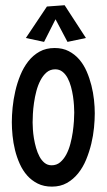

<svg xmlns="http://www.w3.org/2000/svg" viewBox="-20 -691 400 721"><path d="M335.9 -265.6Q335.9 -241.2 333 -211.4Q330.1 -181.6 322.8 -151.1Q315.4 -120.6 303.5 -91.6Q291.5 -62.5 273.4 -40Q255.4 -17.6 231.2 -3.9Q207 9.8 174.8 9.8Q144.5 9.8 121.6 -1.7Q98.6 -13.2 82 -32Q65.4 -50.8 54.2 -75.7Q43 -100.6 36.4 -127.4Q29.8 -154.3 27.1 -181.6Q24.4 -209 24.4 -232.4Q24.4 -256.8 27.3 -287.1Q30.3 -317.4 37.4 -348.4Q44.4 -379.4 56.4 -408.7Q68.4 -438 86.2 -460.7Q104 -483.4 128.4 -497.1Q152.8 -510.7 185.5 -510.7Q215.3 -510.7 238 -499Q260.7 -487.3 277.6 -467.8Q294.4 -448.2 305.4 -422.9Q316.4 -397.5 323.2 -370.4Q330.1 -343.3 333 -315.9Q335.9 -288.6 335.9 -265.6ZM258.8 -268.6Q258.8 -278.8 257.8 -294.9Q256.8 -311 254.2 -329.1Q251.5 -347.2 246.6 -365.2Q241.7 -383.3 233.9 -397.9Q226.1 -412.6 214.6 -421.6Q203.1 -430.7 187.5 -430.7Q168.5 -430.7 155 -419.2Q141.6 -407.7 132.1 -389.6Q122.6 -371.6 116.7 -349.4Q110.8 -327.1 107.7 -304.9Q104.5 -282.7 103.5 -263.2Q102.5 -243.7 102.5 -231.4Q102.5 -221.2 103.5 -205.3Q104.5 -189.5 107.4 -171.4Q110.4 -153.3 115.5 -135.5Q120.6 -117.7 128.4 -103Q136.2 -88.4 147.5 -79.3Q158.7 -70.3 173.8 -70.3Q192.4 -70.3 205.8 -81.5Q219.2 -92.8 228.8 -110.6Q238.3 -128.4 244.1 -150.4Q250 -172.4 253.2 -194.6Q256.3 -216.8 257.6 -236.3Q258.8 -255.9 258.8 -268.6ZM302.7 -548.3 233.4 -533.7 188.5 -618.7 145.5 -533.7 77.1 -548.3 156.2 -666.5 222.7 -671.4Z"/></svg>

Font: Maiden Orange
Style: Regular
Weight: 400
Designer: Astigmatic (AOETI)
Foundry: Astigmatic (AOETI)
Version: Version 1.001